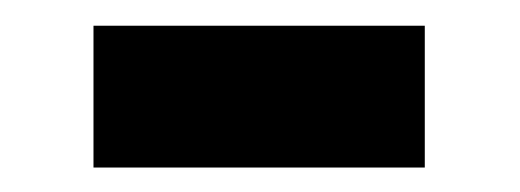

<svg xmlns="http://www.w3.org/2000/svg" viewBox="-20 -380 414 153"><path d="M54.5 -359.5H318.5V-246.5H54.5Z"/></svg>

Font: LatoLatin Heavy
Style: Regular
Weight: 800
Designer: Lukasz Dziedzic with Adam Twardoch and Botio Nikoltchev
Foundry: tyPoland Lukasz Dziedzic
Version: Version 2.015; 2015-08-06; http://www.latofonts.com/